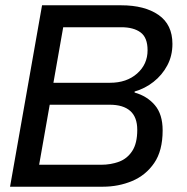

<svg xmlns="http://www.w3.org/2000/svg" viewBox="-20 -706 707 726"><path d="M18 0 139 -686H438Q527 -686 579.5 -649.5Q632 -613 632 -540Q632 -495 612.5 -458.5Q593 -422 560.5 -396.5Q528 -371 489 -360V-356Q536 -343 565.5 -308.5Q595 -274 595 -213Q595 -136 563 -89.5Q531 -43 479.5 -21.5Q428 0 369 0ZM128 -83H362Q399 -83 430 -94.5Q461 -106 480 -135Q499 -164 499 -215Q499 -263 472.5 -286.5Q446 -310 395 -310H168ZM182 -393H396Q459 -393 498.5 -428Q538 -463 538 -516Q538 -564 511.5 -583.5Q485 -603 439 -603H219Z"/></svg>

Font: Archivo VF Beta
Style: Italic
Weight: 400
Italic angle: -10°
Designer: Hector Gatti
Foundry: Omnibus-Type
Version: Version 1.002